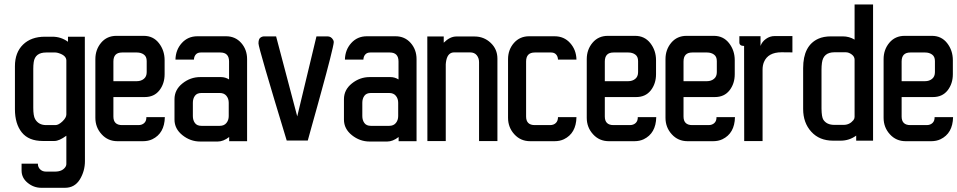

<svg xmlns="http://www.w3.org/2000/svg" viewBox="-20 -642 4353 873"><path d="M218.3 -475.1Q257.3 -475.1 289.1 -452.1V-475.1H365.7L366.2 90.3Q366.2 136.2 342.8 174.3Q319.3 211.9 275.4 211.9H168Q133.3 211.9 106 189.5Q78.1 167 78.1 133.3V102.1H152.3Q151.9 117.7 162.4 127.9Q172.9 138.2 188.5 138.2H231.9Q263.7 137.7 277.3 117.2Q282.2 110.4 281.7 100.6V-24.9Q249 -1 228 -1H174.3Q110.4 -1 79.1 -40Q47.9 -79.1 47.9 -145.5V-340.8Q47.9 -403.3 84.7 -439.2Q121.6 -475.1 184.1 -475.1ZM281.7 -121.6V-367.2Q281.2 -389.6 247.1 -400.4Q238.3 -403.3 231.9 -403.3H189.9Q139.6 -403.3 133.3 -359.4Q131.3 -345.7 131.3 -329.1V-151.9Q131.3 -115.2 139.6 -100.6Q155.3 -73.2 189.9 -73.2H231.9Q246.1 -73.2 263.7 -89.8Q281.7 -106.9 281.7 -121.6Z M729.5 -109.4Q728 -35.6 672.4 -8.8Q653.8 0 629.9 0H514.2Q470.7 0 442.4 -31.2Q413.6 -62.5 413.6 -106.4V-373Q413.6 -416.5 439.9 -447.8Q466.3 -479 509.3 -479H633.3Q676.8 -479 702.6 -445.8Q728.5 -412.6 728.5 -368.2V-304.7Q728.5 -261.7 704.6 -231Q680.7 -200.7 638.2 -200.7H495.6V-112.3Q495.6 -73.2 535.2 -73.2H609.4Q626 -73.2 636 -82.8Q646 -92.3 645.5 -109.4ZM535.2 -403.3Q495.6 -403.3 495.6 -362.3V-272.9H602.5Q621.1 -272.9 634 -283.4Q647 -293.9 647 -314V-364.3Q647 -384.8 634 -394Q621.1 -403.3 602.5 -403.3Z M1021.5 -362.3Q1021.5 -403.3 981.9 -403.3H893.1Q878.4 -403.3 870.4 -394.3Q862.3 -385.3 861.8 -371.1H777.8Q778.8 -415.5 806.6 -446.3Q834.5 -477.1 877.4 -477.1H1007.8Q1049.8 -477.1 1076.7 -446.8Q1103.5 -416.5 1103.5 -373V0H1022V-19Q995.6 1.5 970.2 1.5H890.1Q845.7 1.5 809.6 -27.3Q773.4 -56.2 773.4 -98.1V-190.9Q773.4 -233.9 809.6 -262.7Q845.7 -291.5 890.1 -291.5H984.9Q1004.4 -291.5 1021.5 -280.8ZM1020 -114.3V-174.8Q1020 -193.4 1009.5 -206.3Q999 -219.2 979 -219.2H896Q875.5 -219.2 866.2 -206.3Q856.9 -193.4 856.9 -174.8V-114.3Q856.9 -95.7 866.2 -82.8Q875.5 -69.8 896 -69.8H979Q999 -69.8 1009.5 -82.8Q1020 -95.7 1020 -114.3Z M1283.7 -2.9Q1155.3 -424.8 1155.3 -444.3Q1155.3 -463.9 1163.3 -470.2Q1171.4 -476.6 1181.2 -476.6H1235.4Q1290 -272 1331.5 -112.8Q1336.4 -133.3 1418.9 -476.6H1468.8Q1485.8 -476.6 1494.6 -460.9Q1497.6 -456.1 1497.6 -450.7Q1497.6 -445.3 1492.9 -424.6Q1488.3 -403.8 1480.7 -374Q1473.1 -344.2 1463.4 -307.6Q1453.6 -271 1443.1 -232.9Q1432.6 -194.8 1422.4 -157.5Q1412.1 -120.1 1397.5 -68.4Q1382.8 -16.6 1379.4 -2.9Z M1792 -362.3Q1792 -403.3 1752.4 -403.3H1663.6Q1648.9 -403.3 1640.9 -394.3Q1632.8 -385.3 1632.3 -371.1H1548.3Q1549.3 -415.5 1577.1 -446.3Q1605 -477.1 1647.9 -477.1H1778.3Q1820.3 -477.1 1847.2 -446.8Q1874 -416.5 1874 -373V0H1792.5V-19Q1766.1 1.5 1740.7 1.5H1660.6Q1616.2 1.5 1580.1 -27.3Q1543.9 -56.2 1543.9 -98.1V-190.9Q1543.9 -233.9 1580.1 -262.7Q1616.2 -291.5 1660.6 -291.5H1755.4Q1774.9 -291.5 1792 -280.8ZM1790.5 -114.3V-174.8Q1790.5 -193.4 1780 -206.3Q1769.5 -219.2 1749.5 -219.2H1666.5Q1646 -219.2 1636.7 -206.3Q1627.4 -193.4 1627.4 -174.8V-114.3Q1627.4 -95.7 1636.7 -82.8Q1646 -69.8 1666.5 -69.8H1749.5Q1769.5 -69.8 1780 -82.8Q1790.5 -95.7 1790.5 -114.3Z M1997.6 -447.8Q2025.9 -476.1 2054.7 -476.1H2137.7Q2180.2 -476.1 2210.9 -447.3Q2241.7 -418.5 2241.7 -375.5V-0.5H2158.2V-359.4Q2158.2 -377.9 2147.7 -390.9Q2137.2 -403.8 2117.2 -403.8H2045.9Q2017.1 -404.3 2009.3 -368.2Q2007.3 -358.4 2006.8 -349.6V-0.5H1923.3L1922.9 -476.1H1997.6Z M2411.6 -403.3Q2372.1 -403.3 2372.1 -362.3V-112.3Q2372.1 -73.2 2411.6 -73.2H2481Q2497.6 -73.2 2507.3 -82.8Q2517.1 -92.3 2517.1 -109.4H2601.1Q2599.6 -35.6 2543.9 -8.8Q2525.4 0 2501.5 0H2390.6Q2347.2 0 2318.8 -31.2Q2290 -62.5 2290 -106.4V-373Q2290 -416 2316.9 -446.8Q2343.8 -477.1 2385.7 -477.1H2501.5Q2544.9 -477.1 2572.3 -446.3Q2600.1 -415.5 2601.1 -371.1H2517.1Q2516.6 -385.3 2508.5 -394.3Q2500.5 -403.3 2485.8 -403.3Z M2963.9 -109.4Q2962.4 -35.6 2906.7 -8.8Q2888.2 0 2864.3 0H2748.5Q2705.1 0 2676.8 -31.2Q2647.9 -62.5 2647.9 -106.4V-373Q2647.9 -416.5 2674.3 -447.8Q2700.7 -479 2743.7 -479H2867.7Q2911.1 -479 2937 -445.8Q2962.9 -412.6 2962.9 -368.2V-304.7Q2962.9 -261.7 2939 -231Q2915 -200.7 2872.6 -200.7H2730V-112.3Q2730 -73.2 2769.5 -73.2H2843.8Q2860.4 -73.2 2870.4 -82.8Q2880.4 -92.3 2879.9 -109.4ZM2769.5 -403.3Q2730 -403.3 2730 -362.3V-272.9H2836.9Q2855.5 -272.9 2868.4 -283.4Q2881.3 -293.9 2881.3 -314V-364.3Q2881.3 -384.8 2868.4 -394Q2855.5 -403.3 2836.9 -403.3Z M3321.8 -109.4Q3320.3 -35.6 3264.6 -8.8Q3246.1 0 3222.2 0H3106.4Q3063 0 3034.7 -31.2Q3005.9 -62.5 3005.9 -106.4V-373Q3005.9 -416.5 3032.2 -447.8Q3058.6 -479 3101.6 -479H3225.6Q3269 -479 3294.9 -445.8Q3320.8 -412.6 3320.8 -368.2V-304.7Q3320.8 -261.7 3296.9 -231Q3272.9 -200.7 3230.5 -200.7H3087.9V-112.3Q3087.9 -73.2 3127.4 -73.2H3201.7Q3218.3 -73.2 3228.3 -82.8Q3238.3 -92.3 3237.8 -109.4ZM3127.4 -403.3Q3087.9 -403.3 3087.9 -362.3V-272.9H3194.8Q3213.4 -272.9 3226.3 -283.4Q3239.3 -293.9 3239.3 -314V-364.3Q3239.3 -384.8 3226.3 -394Q3213.4 -403.3 3194.8 -403.3Z M3583 -403.8 3533.7 -404.3Q3472.2 -404.3 3453.6 -359.9Q3447.3 -344.7 3447.3 -325.2V-0.5H3363.8L3363.3 -433.1Q3341.8 -433.1 3341.8 -449.2V-477.5H3438V-433.1Q3444.8 -452.6 3462.9 -465.3Q3481 -478 3501.5 -478H3583Z M3812 -476.6Q3841.3 -476.6 3865.7 -461.9V-621.6H3949.7V-2.4H3873V-25.4Q3841.3 -2.4 3802.2 -2.4H3768.1Q3705.6 -2.4 3668.9 -43Q3631.8 -83.5 3631.8 -146.5V-332Q3631.8 -434.6 3700.7 -465.8Q3724.6 -476.6 3758.3 -476.6ZM3865.7 -110.4V-370.6Q3865.7 -384.8 3852.5 -394.5Q3839.4 -404.3 3825.7 -404.3H3773.9Q3723.6 -404.3 3717.3 -356.4Q3715.3 -341.8 3715.3 -325.7V-147.9Q3715.8 -109.9 3723.6 -97.7Q3738.8 -74.2 3773.9 -74.2H3815.9Q3842.8 -74.2 3860.4 -95.7Q3865.7 -102.5 3865.7 -110.4Z M4313.5 -109.4Q4312 -35.6 4256.3 -8.8Q4237.8 0 4213.9 0H4098.1Q4054.7 0 4026.4 -31.2Q3997.6 -62.5 3997.6 -106.4V-373Q3997.6 -416.5 4023.9 -447.8Q4050.3 -479 4093.3 -479H4217.3Q4260.7 -479 4286.6 -445.8Q4312.5 -412.6 4312.5 -368.2V-304.7Q4312.5 -261.7 4288.6 -231Q4264.6 -200.7 4222.2 -200.7H4079.6V-112.3Q4079.6 -73.2 4119.1 -73.2H4193.4Q4210 -73.2 4220 -82.8Q4230 -92.3 4229.5 -109.4ZM4119.1 -403.3Q4079.6 -403.3 4079.6 -362.3V-272.9H4186.5Q4205.1 -272.9 4218 -283.4Q4231 -293.9 4231 -314V-364.3Q4231 -384.8 4218 -394Q4205.1 -403.3 4186.5 -403.3Z"/></svg>

Font: Uroob
Style: Regular
Weight: 400
Designer: Hussain K H
Foundry: Swanthanthra Malayalam Computing(http://smc.org.in)
Version: Version 2.0.0+20200101